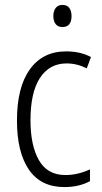

<svg xmlns="http://www.w3.org/2000/svg" viewBox="-20 -751 414 781"><path d="M242 10Q146 10 97.5 -61Q49 -132 49 -261Q49 -396 101.5 -469Q154 -542 249 -542Q307 -542 350 -519L333 -473Q293 -493 251 -493Q181 -493 142.5 -434Q104 -375 104 -262Q104 -159 138.5 -99Q173 -39 246 -39Q272 -39 297 -45Q322 -51 346 -62V-14Q301 10 242 10ZM234 -731Q253 -731 262 -718.5Q271 -706 271 -686Q271 -641 234 -641Q216 -641 206.5 -653Q197 -665 197 -686Q197 -706 206.5 -718.5Q216 -731 234 -731Z"/></svg>

Font: Noto Sans Gujarati UI Condensed Light
Style: Regular
Weight: 300
Width: 3
Designer: Jelle Bosma - Monotype Design Team, Universal Thirst
Foundry: Monotype Imaging Inc.
Version: Version 2.106; ttfautohint (v1.8.4.7-5d5b)